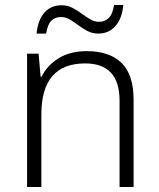

<svg xmlns="http://www.w3.org/2000/svg" viewBox="-20 -746 636 766"><path d="M326 -542Q417 -542 465 -495Q513 -448 513 -348V0H457V-344Q457 -420 422 -456.5Q387 -493 320 -493Q145 -493 145 -290V0H88V-532H134L142 -440H146Q167 -484 213 -513Q259 -542 326 -542ZM126 -612Q131 -666 157 -695.5Q183 -725 226 -725Q249 -725 268.5 -715Q288 -705 305.5 -692Q323 -679 340 -669Q357 -659 375 -659Q397 -659 413 -673.5Q429 -688 435 -726H472Q467 -672 440.5 -642Q414 -612 372 -612Q349 -612 329.5 -622Q310 -632 293 -645Q276 -658 259 -668Q242 -678 223 -678Q200 -678 185 -663.5Q170 -649 164 -612Z"/></svg>

Font: Noto Sans Lao Light
Style: Regular
Weight: 300
Designer: Monotype Design Team
Foundry: Monotype Imaging Inc.
Version: Version 2.003; ttfautohint (v1.8.4.7-5d5b)